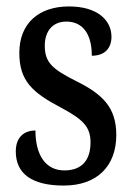

<svg xmlns="http://www.w3.org/2000/svg" viewBox="-20 -566 410 596"><path d="M178 10C282 10 341 -51 341 -147C341 -233 298 -274 215 -315C144 -351 119 -371 119 -424C119 -469 143 -499 186 -499C235 -499 265 -463 265 -393C305 -393 326 -416 326 -452C326 -502 284 -546 194 -546C102 -546 40 -495 40 -402C40 -316 79 -279 171 -231C238 -195 261 -172 261 -124C261 -70 235 -37 180 -37C120 -37 90 -87 90 -161C58 -161 29 -143 29 -96C29 -26 80 10 178 10Z"/></svg>

Font: Noto Serif Armenian ExtraCondensed Medium
Style: Regular
Weight: 500
Width: 2
Designer: Monotype Design Team
Foundry: Monotype Imaging Inc.
Version: Version 2.008